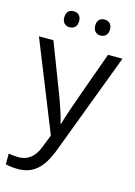

<svg xmlns="http://www.w3.org/2000/svg" viewBox="-141 -801 786 1114"><g transform="rotate(15 252.0 -244.0)"><path d="M114.3 -680.2C114.3 -647.5 134.3 -631.8 158.2 -631.8C183.1 -631.8 203.6 -647.5 203.6 -680.2C203.6 -713.9 183.1 -728 158.2 -728C134.3 -728 114.3 -713.9 114.3 -680.2ZM300.3 -680.2C300.3 -647.5 320.3 -631.8 344.2 -631.8C368.2 -631.8 389.2 -647.5 389.2 -680.2C389.2 -713.9 368.2 -728 344.2 -728C320.3 -728 300.3 -713.9 300.3 -680.2ZM216.8 2.9 187 79.1C163.1 141.6 123.5 172.9 67.9 172.9C45.9 172.9 25.9 170.9 7.8 167V231.9C31.7 237.3 56.2 240.2 81.1 240.2C169.4 240.2 227.5 194.8 272.9 74.2L502.9 -535.2H416C341.3 -328.1 296.9 -204.6 283.7 -164.6C270 -124 261.2 -95.7 256.8 -79.1H252.9C246.6 -109.9 231 -160.2 205.1 -230L87.9 -535.2H1Z"/></g></svg>

Font: Open Sans
Style: Regular
Weight: 400
Foundry: Ascender Corporation
Version: Version 1.100;PS 001.100;hotconv 1.0.88;makeotf.lib2.5.64775